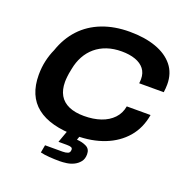

<svg xmlns="http://www.w3.org/2000/svg" viewBox="-153 -841 1145 1176"><g transform="rotate(20 419.5 -253.0)"><path d="M402 12Q233 12 146.5 -56Q60 -124 60 -261Q60 -310 70 -353.5Q80 -397 97 -434Q126 -519 181 -578Q236 -637 315.5 -668Q395 -699 495 -699Q593 -699 666 -673Q739 -647 779.5 -597Q820 -547 820 -474Q820 -461 819 -448.5Q818 -436 816 -422H656Q657 -430 657.5 -437Q658 -444 658 -450Q658 -489 637.5 -515.5Q617 -542 579 -555.5Q541 -569 490 -569Q437 -569 394.5 -554.5Q352 -540 320 -513Q288 -486 267 -448Q246 -410 237 -362Q233 -344 231 -331Q229 -318 228 -308Q227 -298 226.5 -290.5Q226 -283 226 -275Q226 -224 246 -189Q266 -154 306.5 -136Q347 -118 405 -118Q467 -118 515 -134.5Q563 -151 594 -183.5Q625 -216 633 -263H788Q773 -174 720.5 -113Q668 -52 586.5 -20Q505 12 402 12ZM360 193Q328 193 293.5 190.5Q259 188 235 182L244 132H358Q379 132 392.5 126.5Q406 121 406 102Q406 92 397.5 88Q389 84 368 84H314L353 -24H436L416 33Q452 35 478.5 48.5Q505 62 505 96Q505 126 490 145Q475 164 453 175Q431 186 406 189.5Q381 193 360 193Z"/></g></svg>

Font: Archivo SemiExpanded
Style: Bold Italic
Weight: 700
Width: 6
Italic angle: -10°
Designer: Hector Gatti
Foundry: Omnibus-Type
Version: Version 2.001